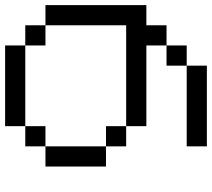

<svg xmlns="http://www.w3.org/2000/svg" viewBox="-58 -750 809 732"><g transform="rotate(90 346.0 -384.5)"><path d="M230.8 -692.3V-769.2H538.5V-692.3ZM230.8 -692.3V-615.4H153.8V-692.3ZM153.8 -615.4V-538.5H461.5V-461.5H76.9V-153.8H0V-538.5H76.9V-615.4ZM461.5 -461.5H538.5V-384.6H461.5ZM538.5 -384.6H615.4V-153.8H538.5ZM538.5 -153.8V-76.9H461.5V-153.8ZM76.9 -153.8H153.8V-76.9H76.9ZM461.5 -76.9V0H153.8V-76.9Z"/></g></svg>

Font: Mintsoda - Lime Green 13x16
Style: Regular
Weight: 400
Designer: Mintsoda-15
Version: Version 1.0